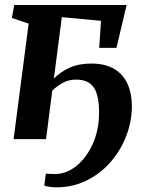

<svg xmlns="http://www.w3.org/2000/svg" viewBox="-20 -568 605 784"><path d="M200 -247.5Q227.5 -275 264.8 -291.8Q302 -308.5 352.5 -308.5Q410.5 -308.5 447 -286.2Q483.5 -264 501 -224.8Q518.5 -185.5 518.5 -135.5Q518.5 -73.5 496 -14.2Q473.5 45 432.2 92.8Q391 140.5 334.2 168.8Q277.5 197 208.5 197Q199 197 183.5 195Q168 193 161 190L167 141Q173.5 142 183.8 142.2Q194 142.5 205 142.5Q251.5 142.5 292.5 109.2Q333.5 76 359 19Q384.5 -38 384.5 -109Q384.5 -180 362.5 -211.5Q340.5 -243 291 -243Q258.5 -243 234 -228.5Q209.5 -214 193.5 -198L168 0H35.5L97 -471.5L28.5 -494.5L38 -547.5H497L455.5 -372.5H385L392.5 -483L232.5 -498Z"/></svg>

Font: Merriweather 36pt
Style: Bold Italic
Weight: 700
Italic angle: -7.8°
Version: Version 2.101